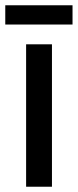

<svg xmlns="http://www.w3.org/2000/svg" viewBox="-37 -708 295 728"><path d="M238 -688H-17V-615H238ZM160 0V-540H62V0Z"/></svg>

Font: Noto Sans Bengali ExtraCondensed Medium
Style: Regular
Weight: 500
Width: 2
Designer: Joana Ranito - Universal Thirst; Jelle Bosma - Monotype Design Team
Foundry: Universal Thirst ehf.
Version: Version 3.000